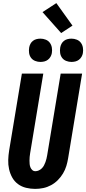

<svg xmlns="http://www.w3.org/2000/svg" viewBox="-20 -1209 556 1237"><path d="M207 8Q177 8 148 1Q119 -6 96 -23Q73 -40 59 -65Q45 -90 38.5 -119Q32 -148 33 -178.5Q34 -209 39 -240L121 -735H259L174 -221Q172 -209 171 -197.5Q170 -186 170 -174.5Q170 -163 171 -152Q172 -141 176 -131Q180 -121 188 -113.5Q196 -106 208 -106Q219 -106 230 -111Q241 -116 249.5 -124.5Q258 -133 263.5 -143.5Q269 -154 273 -165Q277 -176 279.5 -187Q282 -198 284 -209L371 -735H509L419 -190Q415 -165 407.5 -140Q400 -115 386 -91.5Q372 -68 352.5 -48.5Q333 -29 309 -16Q285 -3 259 2.5Q233 8 207 8ZM440 -810Q423 -810 406.5 -816.5Q390 -823 380 -836.5Q370 -850 367.5 -867.5Q365 -885 368 -903Q370 -915 376 -926.5Q382 -938 392.5 -946Q403 -954 415.5 -957Q428 -960 441 -960Q458 -960 474.5 -953.5Q491 -947 501 -933.5Q511 -920 514 -902.5Q517 -885 514 -867Q512 -855 505.5 -843.5Q499 -832 488.5 -824Q478 -816 465.5 -813Q453 -810 440 -810ZM240 -810Q223 -810 206.5 -816.5Q190 -823 180 -836.5Q170 -850 167.5 -867.5Q165 -885 168 -903Q170 -915 176 -926.5Q182 -938 192.5 -946Q203 -954 215.5 -957Q228 -960 241 -960Q258 -960 274.5 -953.5Q291 -947 301 -933.5Q311 -920 314 -902.5Q317 -885 314 -867Q312 -855 305.5 -843.5Q299 -832 288.5 -824Q278 -816 265.5 -813Q253 -810 240 -810ZM374 -996 254 -1131 343 -1189 447 -1044Z"/></svg>

Font: Iosevka Term Curly Heavy
Style: Italic
Weight: 900
Italic angle: -9°
Designer: Belleve Invis
Foundry: Belleve Invis
Version: Version 32.3.0